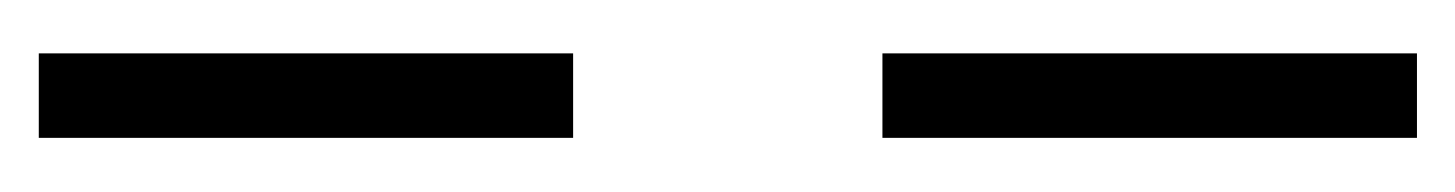

<svg xmlns="http://www.w3.org/2000/svg" viewBox="-349 -401 758 100"><g transform="rotate(90 30.0 -351.0)"><path d="M51.8 -431.6H7.8V-710H51.8ZM7.8 -270.5H51.8V7.8H7.8Z"/></g></svg>

Font: Silence
Style: Regular
Weight: 400
Designer: Lilo Joris
Foundry: Lilo Joris
Version: Version 1.035;Fontself Maker 3.5.7